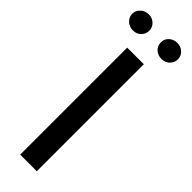

<svg xmlns="http://www.w3.org/2000/svg" viewBox="-327 -913 918 918"><g transform="rotate(45 131.5 -454.5)"><path d="M186.5 0Q186.5 -180.7 186.5 -723.6Q159.2 -723.6 74.2 -723.6Q74.2 -543 74.2 0Q102.5 0 186.5 0ZM91.8 -855.5Q91.8 -877.9 75.2 -893.6Q58.6 -909.2 35.2 -909.2Q10.7 -909.2 -5.9 -893.6Q-23.4 -877.9 -23.4 -855.5Q-23.4 -832 -5.9 -816.4Q10.7 -800.8 35.2 -800.8Q41 -800.8 46.9 -801.8Q63.5 -804.7 75.2 -816.4Q91.8 -832 91.8 -855.5ZM285.2 -855.5Q285.2 -877.9 268.6 -893.6Q252 -909.2 227.5 -909.2Q204.1 -909.2 186.5 -893.6Q169.9 -877.9 169.9 -855.5Q169.9 -832 186.5 -816.4Q204.1 -800.8 227.5 -800.8Q252 -800.8 268.6 -816.4Q285.2 -832 285.2 -855.5Z"/></g></svg>

Font: DaxlinePro-Medium
Style: Medium
Weight: 400
Designer: Hans Reichel
Version: Version 7.502; 2006